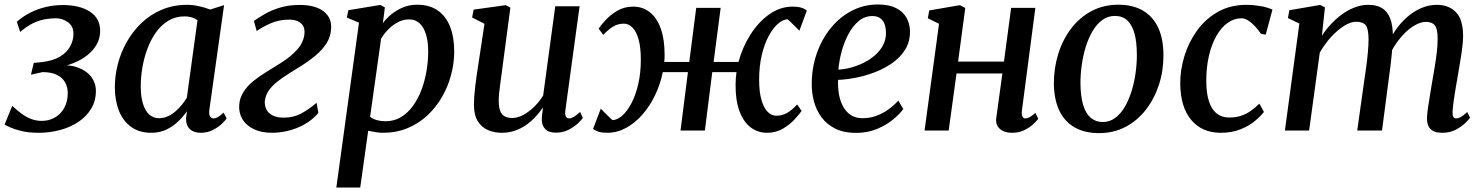

<svg xmlns="http://www.w3.org/2000/svg" viewBox="-22 -582 6617 856"><path d="M150 10Q106 10 74.2 2.2Q42.5 -5.5 23.2 -14.2Q4 -23 -1.5 -26.5L32.5 -110Q51.5 -92.5 71.8 -77Q92 -61.5 115.2 -52.2Q138.5 -43 164.5 -43Q196 -43 222.2 -57.8Q248.5 -72.5 264.2 -100.5Q280 -128.5 280 -167.5Q280 -193.5 268.2 -214.8Q256.5 -236 231.8 -248.2Q207 -260.5 167.5 -260.5L116 -249L128.5 -301.5L164 -305Q215 -311 246 -330Q277 -349 291.2 -375.8Q305.5 -402.5 305.5 -431Q305.5 -465.5 281 -483Q256.5 -500.5 227 -500.5Q203.5 -500.5 178 -496Q152.5 -491.5 125.2 -478.5Q98 -465.5 68 -439.5L53 -485Q81 -509.5 113.8 -526Q146.5 -542.5 183 -551Q219.5 -559.5 258 -559.5Q333.5 -559.5 379 -530Q424.5 -500.5 424.5 -444Q424.5 -412 409.5 -384.8Q394.5 -357.5 368 -336.5Q341.5 -315.5 306.5 -301.2Q271.5 -287 232.5 -280.5L228.5 -289Q283 -295.5 322.8 -281.8Q362.5 -268 384 -240.2Q405.5 -212.5 405.5 -176.5Q405.5 -132.5 384.8 -97.8Q364 -63 328.2 -39Q292.5 -15 246.5 -2.5Q200.5 10 150 10Z M911.5 -93.5Q908.5 -71 914.8 -62.5Q921 -54 930.5 -54Q939 -54 949.8 -60.2Q960.5 -66.5 975 -80L988.5 -54Q983.5 -46 967.5 -30.5Q951.5 -15 927.2 -2.5Q903 10 872 10Q842.5 10 824.8 -6Q807 -22 807.5 -55L811.5 -86Q795 -62.5 772.2 -40.5Q749.5 -18.5 719.8 -4.2Q690 10 652.5 10Q598.5 10 562.2 -16.5Q526 -43 508 -89Q490 -135 490 -193.5Q490 -244.5 503.5 -296.8Q517 -349 543.8 -396Q570.5 -443 609.5 -480.2Q648.5 -517.5 699.8 -539Q751 -560.5 813.5 -560.5Q838 -560.5 866 -554.2Q894 -548 915 -539.5L977 -559ZM858.5 -492Q847 -500.5 832.5 -504.8Q818 -509 801 -509Q761.5 -509 730 -490.5Q698.5 -472 675.2 -440.2Q652 -408.5 636.5 -368Q621 -327.5 613.2 -283.5Q605.5 -239.5 605.5 -197Q605.5 -150 615.8 -118.2Q626 -86.5 644.2 -70.8Q662.5 -55 686.5 -55Q707.5 -55 725.8 -63.2Q744 -71.5 759.8 -85Q775.5 -98.5 788.5 -114.5Q801.5 -130.5 811 -146.5Z M1191 10Q1143 10 1109 -6.5Q1075 -23 1058.5 -51.2Q1042 -79.5 1044.5 -114.5Q1047 -147 1064 -173Q1081 -199 1107.5 -220.5Q1134 -242 1165 -261Q1196 -280 1226.5 -299Q1277.5 -331 1305 -363.2Q1332.5 -395.5 1335.5 -433Q1337 -454 1328.8 -467.5Q1320.5 -481 1304.5 -487.8Q1288.5 -494.5 1266.5 -494.5Q1222.5 -494.5 1184.2 -477.8Q1146 -461 1122.5 -443.5L1110 -488.5Q1132 -504.5 1161.2 -521Q1190.5 -537.5 1228.8 -548.8Q1267 -560 1314 -560Q1383.5 -560 1421 -531.2Q1458.5 -502.5 1454 -451Q1451.5 -416 1432.8 -387.5Q1414 -359 1385.8 -335.2Q1357.5 -311.5 1325.8 -291.2Q1294 -271 1264.5 -253Q1236.5 -235.5 1213 -216.8Q1189.5 -198 1175.2 -176.8Q1161 -155.5 1158.5 -129.5Q1157.5 -110.5 1165.8 -94Q1174 -77.5 1193.2 -67.5Q1212.5 -57.5 1243 -57.5Q1286 -57.5 1319.5 -75.2Q1353 -93 1389.5 -123.5L1397.5 -78.5Q1370.5 -47 1335.5 -27.5Q1300.5 -8 1263 1Q1225.5 10 1191 10Z M1477.5 254 1578.5 -481 1524.5 -503.5 1531 -536.5 1673.5 -560 1694 -549 1685 -479Q1701 -500.5 1723.8 -519Q1746.5 -537.5 1775.2 -549.2Q1804 -561 1837.5 -561Q1893 -561 1929.8 -535.2Q1966.5 -509.5 1984.8 -462.8Q2003 -416 2003 -352.5Q2003 -300.5 1989.2 -248.5Q1975.5 -196.5 1948.8 -150Q1922 -103.5 1883.5 -67.5Q1845 -31.5 1795.2 -10.8Q1745.5 10 1686 10Q1670 10 1652.8 7.2Q1635.5 4.5 1619.5 1L1584 254ZM1628 -61Q1641.5 -51 1659 -46.2Q1676.5 -41.5 1697 -41.5Q1736 -41.5 1766.5 -60.2Q1797 -79 1819.8 -110.8Q1842.5 -142.5 1857.5 -182.8Q1872.5 -223 1879.8 -266.8Q1887 -310.5 1887 -352.5Q1887 -396.5 1877.2 -428.5Q1867.5 -460.5 1848.8 -478Q1830 -495.5 1802 -495.5Q1775 -495.5 1751 -482.5Q1727 -469.5 1708 -449.8Q1689 -430 1677 -409.5Z M2214.5 10Q2181.5 10 2153.5 -2Q2125.5 -14 2108.2 -41.5Q2091 -69 2091 -115.5Q2091 -132 2092.5 -153.5Q2094 -175 2097 -199Q2100 -223 2103.2 -246.5Q2106.5 -270 2110 -291L2138 -476L2083 -504L2089.5 -539L2232.5 -559L2253.5 -548L2219 -288.5Q2216.5 -267.5 2213.5 -246.2Q2210.5 -225 2207.8 -204.5Q2205 -184 2203.2 -165.8Q2201.5 -147.5 2201.5 -133Q2201.5 -103 2208.5 -86.2Q2215.5 -69.5 2229 -62.8Q2242.5 -56 2261.5 -56Q2286.5 -56 2312.2 -70.2Q2338 -84.5 2360.8 -107.2Q2383.5 -130 2399.5 -155.5L2453.5 -554H2562L2498.5 -90Q2496 -71.5 2500.8 -62.8Q2505.5 -54 2514.5 -54Q2524 -54 2535.5 -60.5Q2547 -67 2564.5 -83L2576.5 -56.5Q2571.5 -48 2554.8 -32.2Q2538 -16.5 2513 -3.5Q2488 9.5 2457 9.5Q2424 9.5 2408.5 -7Q2393 -23.5 2393.5 -50.5Q2393.5 -53 2393.8 -58.5Q2394 -64 2395 -71.2Q2396 -78.5 2396.8 -86Q2397.5 -93.5 2398.5 -99.5L2397 -100.5Q2382.5 -79.5 2364 -59.8Q2345.5 -40 2322.8 -24.2Q2300 -8.5 2273 0.8Q2246 10 2214.5 10Z M2686 10Q2663 10 2647.8 5.5Q2632.5 1 2622 -7L2656.5 -97.5Q2660 -94 2666.8 -87Q2673.5 -80 2681.8 -71.8Q2690 -63.5 2697.5 -56.5Q2705 -49.5 2709 -46.5Q2729.5 -47 2751.5 -66Q2773.5 -85 2792.5 -120.5Q2811.5 -156 2823.2 -205.8Q2835 -255.5 2835 -316Q2835 -371.5 2824.8 -407Q2814.5 -442.5 2797.5 -459.5Q2780.5 -476.5 2759.5 -476.5Q2733 -476.5 2711.8 -463.8Q2690.5 -451 2667.5 -426.5L2647 -454.5Q2656 -468.5 2677.2 -491.8Q2698.5 -515 2729.8 -533.8Q2761 -552.5 2801 -552.5Q2843 -552.5 2874.5 -528Q2906 -503.5 2923.5 -455.8Q2941 -408 2941 -338.5Q2941 -330 2940.8 -321.8Q2940.5 -313.5 2939.5 -306H3051L3082 -547H3191L3159.5 -306H3270.5Q3288.5 -372.5 3324.2 -428.5Q3360 -484.5 3408.2 -518.5Q3456.5 -552.5 3512 -552.5Q3534.5 -552.5 3549.8 -548Q3565 -543.5 3575 -534.5L3542 -445Q3538.5 -448.5 3531.5 -455.5Q3524.5 -462.5 3516.2 -470.8Q3508 -479 3500.8 -486Q3493.5 -493 3489 -496Q3468.5 -495.5 3446.5 -476.2Q3424.5 -457 3405.2 -421.5Q3386 -386 3374.2 -336.5Q3362.5 -287 3362.5 -226.5Q3362.5 -171.5 3373 -135.8Q3383.5 -100 3400.8 -83Q3418 -66 3439 -66Q3465.5 -66 3487 -78.5Q3508.5 -91 3532 -116L3552 -87.5Q3542.5 -74 3521.2 -50.5Q3500 -27 3468.8 -8.5Q3437.5 10 3398 10Q3355.5 10 3323.8 -14.8Q3292 -39.5 3274.5 -87.2Q3257 -135 3257.5 -204Q3257.5 -217.5 3258.5 -231.8Q3259.5 -246 3261.5 -260.5H3153.5L3120.5 0H3012L3045 -260.5H2933Q2922 -206.5 2898.5 -157.5Q2875 -108.5 2842 -71Q2809 -33.5 2769.2 -11.8Q2729.5 10 2686 10Z M4005 -96Q3991 -75.5 3961.2 -50.5Q3931.5 -25.5 3889.2 -7.5Q3847 10.5 3794.5 10.5Q3741 10.5 3703 -8Q3665 -26.5 3641.5 -58Q3618 -89.5 3607.2 -128.8Q3596.5 -168 3597 -209.5Q3597.5 -281.5 3620 -345.2Q3642.5 -409 3682.5 -457.8Q3722.5 -506.5 3776 -534.2Q3829.5 -562 3892 -562Q3941 -562 3972.5 -546.2Q4004 -530.5 4019.2 -503.5Q4034.5 -476.5 4035 -442.5Q4035.5 -396.5 4013.8 -361.2Q3992 -326 3955.8 -300.8Q3919.5 -275.5 3876.5 -259.2Q3833.5 -243 3791 -235Q3748.5 -227 3714.5 -226Q3713 -193 3718.2 -162.5Q3723.5 -132 3736.5 -107.8Q3749.5 -83.5 3771 -69.2Q3792.5 -55 3823.5 -55Q3855 -55 3883.2 -65Q3911.5 -75 3936.8 -92.8Q3962 -110.5 3983 -133.5ZM3868 -510.5Q3833 -510.5 3806.2 -488Q3779.5 -465.5 3760.5 -429.8Q3741.5 -394 3730.2 -352.2Q3719 -310.5 3716 -271.5Q3743.5 -273 3773 -281Q3802.5 -289 3830.2 -303Q3858 -317 3880.2 -336.8Q3902.5 -356.5 3915.5 -381.8Q3928.5 -407 3928 -437Q3927.5 -473.5 3911.8 -492Q3896 -510.5 3868 -510.5Z M4534 -89Q4532 -70.5 4536.5 -62.2Q4541 -54 4548.5 -54Q4557.5 -54 4567.8 -59.2Q4578 -64.5 4594 -78.5L4607 -52.5Q4601.5 -44.5 4585.8 -29.5Q4570 -14.5 4545.8 -2.2Q4521.5 10 4490.5 10Q4468 10 4451 2.5Q4434 -5 4425.2 -20.2Q4416.5 -35.5 4420 -58.5L4447 -254.5H4242.5L4207.5 0H4100L4164.5 -476L4114.5 -500.5L4121 -535.5L4257.5 -559L4281.5 -546.5L4249.5 -307.5H4454L4486 -547H4594Z M4963.5 -561Q5028.5 -561 5073.5 -534.8Q5118.5 -508.5 5141.8 -458.2Q5165 -408 5165 -336.5Q5165.5 -268.5 5145.5 -206Q5125.5 -143.5 5088 -94.5Q5050.5 -45.5 4997.2 -17Q4944 11.5 4877.5 11.5Q4813.5 11.5 4768.5 -14.5Q4723.5 -40.5 4700.2 -90.2Q4677 -140 4676.5 -210.5Q4676.5 -279 4696.2 -342.2Q4716 -405.5 4753.5 -454.8Q4791 -504 4844.2 -532.5Q4897.5 -561 4963.5 -561ZM4948.5 -511Q4917 -511 4892 -492.5Q4867 -474 4848.8 -442.8Q4830.5 -411.5 4818.5 -372.5Q4806.5 -333.5 4800.8 -292Q4795 -250.5 4795 -212Q4795.5 -152 4807.2 -113.5Q4819 -75 4841.2 -56.5Q4863.5 -38 4894.5 -38Q4925.5 -38 4950.2 -56.5Q4975 -75 4993 -106Q5011 -137 5023 -176Q5035 -215 5040.8 -256.5Q5046.5 -298 5046.5 -336.5Q5046.5 -395.5 5035.5 -434Q5024.5 -472.5 5003 -491.8Q4981.5 -511 4948.5 -511Z M5420.5 10Q5336.5 10 5288.5 -47.8Q5240.5 -105.5 5240 -210Q5239.5 -269.5 5258.2 -331.2Q5277 -393 5314.2 -445Q5351.5 -497 5407.2 -528.8Q5463 -560.5 5536 -560.5Q5564 -560.5 5596.5 -555Q5629 -549.5 5651 -539L5621 -427.5L5599.5 -431.5Q5587.5 -449.5 5572.8 -465.2Q5558 -481 5542.8 -490.8Q5527.5 -500.5 5513 -500.5Q5480 -500.5 5451.2 -480Q5422.5 -459.5 5401 -421.8Q5379.5 -384 5367.5 -332Q5355.5 -280 5356 -218Q5356.5 -164 5368.5 -128.5Q5380.5 -93 5403 -75.5Q5425.5 -58 5458.5 -58Q5488 -58 5511.5 -66Q5535 -74 5554.8 -88Q5574.5 -102 5592.5 -120L5613 -83Q5599.5 -65 5573.2 -43Q5547 -21 5508.8 -5.5Q5470.5 10 5420.5 10Z M5885 -549 5871.5 -422.5Q5889.5 -450.5 5913 -475.5Q5936.5 -500.5 5963.5 -519.8Q5990.5 -539 6019.8 -549.8Q6049 -560.5 6079 -560.5Q6115 -560.5 6139 -546.2Q6163 -532 6175.2 -501.5Q6187.5 -471 6188 -422.5Q6188.5 -416.5 6188 -409Q6187.5 -401.5 6186.8 -393.5Q6186 -385.5 6185 -377L6169 -394Q6186.5 -431 6210 -461.5Q6233.5 -492 6261.2 -514Q6289 -536 6320 -548.2Q6351 -560.5 6384.5 -560.5Q6436.5 -560.5 6468.8 -528Q6501 -495.5 6501 -420.5Q6501 -400.5 6497.2 -370.2Q6493.5 -340 6488 -307Q6482.5 -274 6477.5 -245Q6473 -219 6468 -190Q6463 -161 6459.2 -133.8Q6455.5 -106.5 6454 -85Q6453.5 -68 6457.5 -61Q6461.5 -54 6469 -54Q6479.5 -54 6491 -60.5Q6502.5 -67 6519.5 -82.5L6532 -57Q6526 -48.5 6509.5 -32.5Q6493 -16.5 6467.5 -3.2Q6442 10 6408 10Q6382 10 6367 1.8Q6352 -6.5 6345.8 -21.5Q6339.5 -36.5 6340 -56Q6340.5 -74.5 6344.5 -102.5Q6348.5 -130.5 6354 -162Q6359.5 -193.5 6364 -222.5Q6369 -251 6374.5 -284Q6380 -317 6383.8 -349.5Q6387.5 -382 6387.5 -409.5Q6387.5 -453 6375 -468.8Q6362.5 -484.5 6335 -484.5Q6315 -484.5 6291.8 -472.5Q6268.5 -460.5 6245.2 -438.5Q6222 -416.5 6201.8 -387Q6181.5 -357.5 6167 -323L6187 -388.5Q6185.5 -366.5 6183 -341Q6180.5 -315.5 6177.5 -290Q6174.5 -264.5 6171 -241.5L6139.5 0H6029L6060 -221Q6064.5 -250 6069 -283.2Q6073.5 -316.5 6076.5 -349.2Q6079.5 -382 6079.5 -408.5Q6079 -454 6066.8 -469.5Q6054.5 -485 6024 -485Q6005 -485 5983.5 -474Q5962 -463 5939.8 -443.8Q5917.5 -424.5 5897.5 -399.8Q5877.5 -375 5862 -347.5L5814.5 0H5706.5L5771 -477L5720 -501.5L5726.5 -536.5L5864 -560Z"/></svg>

Font: Merriweather 36pt Medium
Style: Italic
Weight: 500
Italic angle: -7.8°
Version: Version 2.101